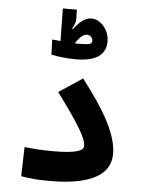

<svg xmlns="http://www.w3.org/2000/svg" viewBox="-57 -875 700 924"><g transform="rotate(5 293.0 -412.5)"><path d="M218.8 3.9C379.4 3.9 510.7 -32.7 510.7 -152.8C510.7 -243.2 448.2 -356.4 335.4 -501.5L221.7 -425.8C327.1 -283.2 368.7 -216.3 368.7 -178.2C368.7 -150.4 315.4 -140.1 223.6 -140.1C161.6 -140.1 133.8 -143.1 83.5 -147.9L79.6 -6.8C131.3 1.5 158.2 3.9 218.8 3.9ZM292 -590.3C388.7 -590.3 437 -624 437 -688.5C437 -745.1 395 -792.5 350.6 -792.5C320.8 -792.5 292.5 -769.5 266.1 -733.9L261.7 -736.8C272.9 -754.9 278.3 -768.1 277.8 -787.6L276.4 -828.6H209L211.4 -671.4C194.8 -672.9 180.2 -674.3 170.9 -675.3L173.3 -602.1C203.6 -596.2 247.1 -590.3 292 -590.3ZM280.8 -666.5C304.2 -702.6 321.3 -712.9 335.9 -712.9C352.5 -712.9 363.8 -698.2 363.8 -686C363.8 -668.9 351.1 -666 296.4 -666C292 -666 286.6 -666 280.8 -666.5Z"/></g></svg>

Font: Cascadia Mono NF
Style: Bold
Weight: 700
Monospace: yes
Designer: Aaron Bell
Foundry: Saja Typeworks
Version: Version 2404.023